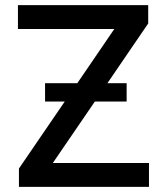

<svg xmlns="http://www.w3.org/2000/svg" viewBox="-20 -727 649 747"><path d="M53.7 -71.3 231.9 -332H155.3V-403.3H280.8L424.8 -614.3H49.8V-707H556.6V-635.7L397.9 -403.3H472.7V-332H349.1L185.5 -92.8H559.6V0H53.7Z"/></svg>

Font: Pretendard GOV Medium
Style: Regular
Weight: 500
Designer: Base glyphs from Inter by Rasmus Andersson; Hangeul glyphs from Noto Sans CJK(Source Han Sans) by Jang Soo-young and Kan
Foundry: Kil Hyung-jin
Version: Version 1.309